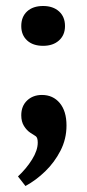

<svg xmlns="http://www.w3.org/2000/svg" viewBox="-20 -449 290 641"><path d="M65 172 40 140Q68 114 87 83.5Q106 53 106 27Q106 10 99 5.5Q92 1 81 -6Q69 -14 60 -28.5Q51 -43 51 -64Q51 -95 70.5 -113.5Q90 -132 120 -132Q157 -132 179.5 -105Q202 -78 202 -30Q202 15 182 54Q162 93 131 123Q100 153 65 172ZM197 -362Q197 -332 177 -314Q157 -296 124 -296Q90 -296 70.5 -314Q51 -332 51 -362Q51 -393 70.5 -411Q90 -429 124 -429Q157 -429 177 -411Q197 -393 197 -362Z"/></svg>

Font: Yrsa
Style: Bold
Weight: 700
Version: Version 2.004